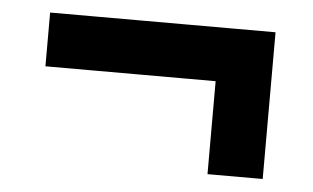

<svg xmlns="http://www.w3.org/2000/svg" viewBox="-34 -498 643 395"><g transform="rotate(5 287.5 -300.5)"><path d="M406.5 -149.5Q406.5 -199.5 406.5 -246Q406.5 -292.5 406.5 -333.5V-420L500 -341.5Q456 -341.5 414.2 -341.5Q372.5 -341.5 336 -341.5H239Q198.5 -341.5 151.8 -341.5Q105 -341.5 55 -341.5V-452.5Q105 -452.5 151.8 -452.5Q198.5 -452.5 239 -452.5H336Q377 -452.5 423.8 -452.5Q470.5 -452.5 520.5 -452.5V-333.5Q520.5 -292.5 520.5 -246Q520.5 -199.5 520.5 -149.5Z"/></g></svg>

Font: Commissioner Thin SemiBold
Style: Regular
Weight: 600
Version: Version 1.000